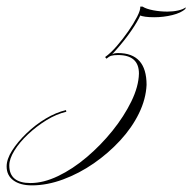

<svg xmlns="http://www.w3.org/2000/svg" viewBox="-91 -474 580 579"><path d="M330 -428 339 -454Q350 -447 371 -443Q392 -439 414 -439Q431 -439 446.5 -442.5Q462 -446 469 -452L468 -447Q455 -435 428.5 -428.5Q402 -422 374 -422Q343 -422 330 -428ZM265 -314Q351 -314 351 -218Q349 -175 328 -132Q307 -89 271.5 -50.5Q236 -12 192 18.5Q148 49 99.5 67Q51 85 5 85Q-30 85 -50.5 70Q-71 55 -71 28Q-71 6 -54.5 -20Q-38 -46 -11 -72Q16 -98 47 -116.5Q78 -135 108 -142L109 -137Q79 -130 49 -111.5Q19 -93 -6.5 -69Q-32 -45 -47.5 -20Q-63 5 -63 25Q-63 78 1 78Q40 78 84 57Q128 36 170.5 0Q213 -36 248 -79.5Q283 -123 305 -168Q327 -213 328 -252Q328 -308 265 -308Q252 -308 245 -306Q238 -304 230 -297L226 -302Q243 -314 261.5 -335.5Q280 -357 296 -380Q312 -403 322.5 -423.5Q333 -444 332 -454H339Q340 -442 328 -419Q316 -396 295 -367.5Q274 -339 247 -310Q253 -314 265 -314Z"/></svg>

Font: Ballet 24pt
Style: Regular
Weight: 400
Designer: Maximiliano R. Sproviero
Foundry: Omnibus-Type
Version: Version 1.100